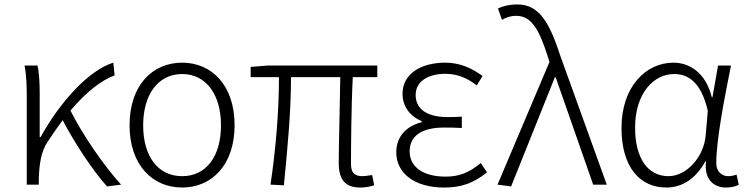

<svg xmlns="http://www.w3.org/2000/svg" viewBox="-20 -828 3354 861"><path d="M460 8 523 0C439 -93 349 -227 296 -332C365 -414 434 -468 494 -490L488 -547C378 -513 249 -371 162 -213H158V-412C158 -457 155 -508 148 -534H90C99 -490 100 -438 100 -395V0H154V-26C156 -91 164 -149 194 -193C216 -227 239 -259 261 -289C314 -188 395 -64 460 8Z M797 13C929 13 1032 -88 1032 -266C1032 -446 929 -547 797 -547C664 -547 561 -446 561 -266C561 -88 664 13 797 13ZM797 -38C688 -38 622 -127 622 -266C622 -403 688 -496 797 -496C905 -496 971 -403 971 -266C971 -127 905 -38 797 -38Z M1596 13C1622 13 1641 8 1658 3L1649 -43C1627 -40 1614 -38 1605 -38C1570 -38 1554 -54 1554 -92C1554 -155 1555 -348 1562 -482H1672V-534H1179L1104 -528V-482H1231C1231 -326 1216 -154 1193 0L1253 3C1268 -150 1285 -322 1285 -482H1506C1504 -352 1499 -164 1499 -98C1499 -22 1528 13 1596 13Z M1971 13C2049 13 2102 -6 2164 -55L2136 -97C2082 -52 2037 -36 1978 -36C1878 -36 1817 -79 1817 -149C1817 -217 1869 -256 1971 -256C1997 -256 2020 -256 2051 -254V-305C2024 -303 2008 -303 1988 -303C1886 -303 1844 -345 1844 -402C1844 -466 1904 -497 1977 -497C2030 -497 2074 -479 2118 -445L2144 -487C2096 -523 2041 -547 1977 -547C1872 -547 1785 -500 1785 -407C1785 -354 1816 -307 1871 -285V-280C1811 -265 1757 -223 1757 -145C1757 -50 1841 13 1971 13Z M2272 8 2468 -481H2472L2640 0H2701L2494 -574C2445 -725 2399 -808 2301 -808C2262 -808 2234 -800 2213 -790L2231 -739C2248 -749 2268 -757 2295 -757C2364 -757 2398 -694 2436 -576L2444 -550L2211 0Z M2968 13C3040 13 3100 -27 3143 -104H3146C3137 -26 3178 13 3236 13C3262 13 3280 7 3293 1L3283 -45C3272 -41 3258 -38 3245 -38C3216 -38 3192 -60 3192 -95C3192 -200 3228 -385 3258 -534H3200L3175 -392H3172C3144 -505 3069 -547 3000 -547C2877 -547 2767 -440 2767 -254C2767 -78 2850 13 2968 13ZM2978 -38C2883 -38 2828 -121 2828 -255C2828 -411 2912 -496 3003 -496C3055 -496 3122 -472 3154 -331L3145 -226C3138 -123 3058 -38 2978 -38Z"/></svg>

Font: Noto Sans CJK SC Light
Style: Regular
Weight: 300
Designer: Ryoko NISHIZUKA 西塚涼子 (kana, bopomofo & ideographs); Paul D. Hunt (Latin, Greek & Cyrillic); Sandoll Communications 산돌커뮤니
Foundry: Adobe
Version: Version 2.004;hotconv 1.0.118;makeotfexe 2.5.65603